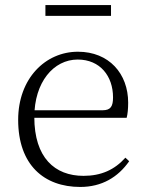

<svg xmlns="http://www.w3.org/2000/svg" viewBox="-20 -727 576 761"><path d="M298 14C384 14 448 -25 492 -88L477 -102C434 -54 381 -30 311 -30C197 -30 116 -102 116 -263C116 -401 192 -491 288 -491C377 -491 428 -425 428 -341C428 -306 419 -290 387 -290H82V-260H482C486 -275 488 -296 488 -320C488 -435 412 -522 289 -522C160 -522 52 -416 52 -252C52 -73 155 14 298 14ZM160 -664H420V-707H160Z"/></svg>

Font: Source Han Serif CN VF
Style: Regular
Weight: 250
Designer: Ryoko NISHIZUKA 西塚涼子 (kana & ideographs); Frank Grießhammer (Latin, Greek & Cyrillic); Wenlong ZHANG 张文龙 (bopomofo); San
Foundry: Adobe
Version: Version 2.002;hotconv 1.1.0;makeotfexe 2.6.0